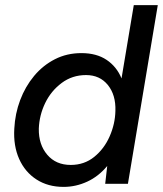

<svg xmlns="http://www.w3.org/2000/svg" viewBox="-20 -720 638 752"><path d="M229 12Q168 12 123 -17Q78 -46 55 -97.5Q32 -149 36 -216Q39 -275 59 -328Q79 -381 113.5 -422.5Q148 -464 195 -488Q242 -512 299 -512Q358 -512 397.5 -485.5Q437 -459 456 -413L504 -700H598L481 0H392L400 -70Q366 -29 321.5 -8.5Q277 12 229 12ZM257 -74Q310 -74 349 -105.5Q388 -137 409.5 -186Q431 -235 432 -286Q434 -348 402.5 -387Q371 -426 317 -426Q263 -426 221.5 -395Q180 -364 157 -316.5Q134 -269 132 -216Q131 -154 165 -114Q199 -74 257 -74Z"/></svg>

Font: Figtree Medium
Style: Italic
Weight: 500
Italic angle: -9.5°
Foundry: Erik Kennedy
Version: Version 2.001; ttfautohint (v1.8.4.7-5d5b);gftools[0.9.27]